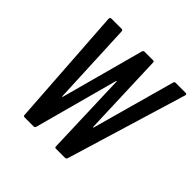

<svg xmlns="http://www.w3.org/2000/svg" viewBox="-178 -862 1024 1024"><g transform="rotate(45 334.0 -350.0)"><path d="M136 -9 90 -689Q90 -694 93 -697Q96 -700 100 -700H177Q186 -700 187 -691L208 -222Q208 -220 209.5 -220Q211 -220 212 -222L339 -691Q342 -700 350 -700H415Q423 -700 423 -691L440 -222Q441 -220 442 -220Q443 -220 444 -222L574 -691Q576 -700 585 -700H660Q670 -700 668 -689L462 -9Q459 0 450 0H381Q373 0 373 -9L357 -482Q356 -484 354.5 -484Q353 -484 353 -482L225 -9Q222 0 214 0H146Q136 0 136 -9Z"/></g></svg>

Font: Barlow Condensed Medium
Style: Italic
Weight: 500
Width: 3
Italic angle: -7°
Designer: Jeremy Tribby
Foundry: Tribby Type
Version: Version 1.408